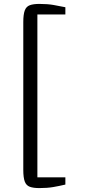

<svg xmlns="http://www.w3.org/2000/svg" viewBox="-20 -824 466 981"><path d="M181 137Q150 137 132 130.2Q114 123.5 106.5 103.5Q99 83.5 99 44V-711Q99 -750.5 106.5 -770.5Q114 -790.5 132 -797.2Q150 -804 181 -804Q223 -804 254 -798.5Q285 -793 314 -787V-750H171V82H314V119Q282.5 126.5 251.8 131.8Q221 137 181 137Z"/></svg>

Font: Merriweather Light
Style: Regular
Weight: 300
Designer: Eben Sorkin
Foundry: Eben Sorkin
Version: Version 2.100